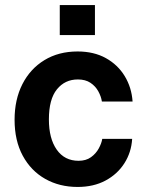

<svg xmlns="http://www.w3.org/2000/svg" viewBox="-20 -731 587 761"><path d="M287.5 -527Q352.2 -527 399.7 -500.6Q447.1 -474.2 474.4 -429.2Q501.7 -384.2 505.5 -328.5H383.9Q380.7 -349.1 369.5 -369.3Q358.4 -389.5 338.5 -402.8Q318.6 -416.1 288.6 -416.1Q237.3 -416.1 205.6 -376.9Q173.8 -337.7 173.8 -257.7Q173.8 -181.8 204.9 -137.8Q236 -93.7 291.3 -93.7Q321 -93.7 340.7 -108Q360.5 -122.4 371.4 -142.6Q382.4 -162.8 385.3 -180.6H503.8Q500.6 -127.2 473 -83.9Q445.4 -40.6 398.1 -15.3Q350.9 10 287.5 10Q215.6 10 159.1 -22Q102.6 -54 70.2 -113.8Q37.8 -173.6 37.8 -256.3Q37.8 -336.6 68.8 -397.5Q99.9 -458.5 156.1 -492.7Q212.4 -527 287.5 -527ZM216.9 -592V-710.8H356.3V-592Z"/></svg>

Font: Public Sans Thin
Style: Regular
Weight: 100
Designer: The Public Sans project authors (U.S. Web Design System). Libre Franklin designed by Pablo Impallari and Rodrigo Fuenzal
Version: Version 1.008